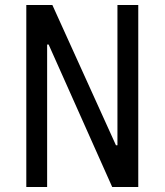

<svg xmlns="http://www.w3.org/2000/svg" viewBox="-20 -750 660 770"><path d="M430 0H534.5V-730H451V-167.5H445L190 -730H85.5V0H169V-571.5H175Z"/></svg>

Font: Monaspace Neon
Style: Regular
Weight: 400
Designer: Riley Cran & the Lettermatic Team
Foundry: Lettermatic
Version: Version 1.200 (Monaspace Neon)